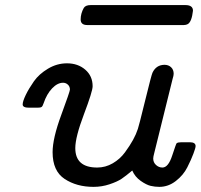

<svg xmlns="http://www.w3.org/2000/svg" viewBox="-20 -726 786 752"><path d="M68.8 -316.9Q68.8 -329.1 80.8 -354Q92.8 -378.9 112.8 -407.5Q132.8 -436 168 -457Q203.1 -478 242.2 -478Q285.2 -478 314 -453.1Q342.8 -428.2 342.8 -388.2Q342.8 -368.2 308.8 -278.6Q274.9 -189 274.9 -146Q274.9 -69.8 360.8 -69.8Q393.1 -69.8 421.6 -86.4Q450.2 -103 469.5 -129.4Q488.8 -155.8 501 -178Q513.2 -200.2 520 -221.2Q522.9 -228 548.1 -330.6Q573.2 -433.1 577.1 -440.9Q591.3 -471.7 624 -472.2Q640.1 -472.2 650.1 -462.6Q660.2 -453.1 660.2 -437Q660.2 -430.2 655.8 -416L584 -126Q580.1 -111.8 580.1 -105Q580.1 -89.8 591.1 -79.8Q602.1 -69.8 616.2 -69.8Q639.2 -69.8 654.5 -116.9Q669.9 -164.1 671.9 -165Q676.8 -168.9 690.9 -168.9H723.1Q746.1 -168.9 746.1 -153.8Q746.1 -147 737.5 -124Q729 -101.1 713.6 -70.6Q698.2 -40 668.7 -17.1Q639.2 5.9 604 5.9Q586.9 5.9 570.1 2Q553.2 -2 531 -17.6Q508.8 -33.2 498 -58.1Q473.1 -37.1 456.1 -25.6Q439 -14.2 408.9 -4.2Q378.9 5.9 346.2 5.9Q280.3 5.9 233.2 -25.1Q186 -56.2 186 -129.9Q186 -184.1 220 -276.1Q253.9 -368.2 253.9 -375Q253.9 -387.2 245.8 -394.5Q237.8 -401.9 227.1 -401.9Q205.1 -401.9 184.1 -379.9Q163.1 -357.9 150.9 -321.8Q147 -309.6 142.6 -306.9Q138.2 -304.2 127 -304.2H95.2Q68.8 -303.7 68.8 -316.9ZM295.9 -649.9Q295.9 -672.9 308.1 -694.8Q314.9 -706.1 335 -706.1H706.1Q735.8 -706.1 735.8 -684.1Q731 -641.1 715.8 -631.8Q709 -627.9 700.2 -627.9H321.8Q295.9 -627.9 295.9 -649.9Z"/></svg>

Font: CMU Concrete
Style: BoldItalic
Weight: 700
Italic angle: -14.04°
Version: Version 0.7.0